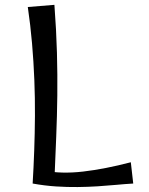

<svg xmlns="http://www.w3.org/2000/svg" viewBox="-20 -774 616 794"><path d="M115 -15Q119 -81 121.5 -151.5Q124 -222 124.5 -295Q125 -368 122 -443.5Q119 -519 112.5 -594.5Q106 -670 95 -745L205 -754Q213 -648 215.5 -556Q218 -464 217 -379Q216 -294 212.5 -208.5Q209 -123 205 -28ZM531 -15Q497 -13 460 -9.5Q423 -6 383.5 -3.5Q344 -1 301 -0.5Q258 0 211.5 -3Q165 -6 115 -15L159 -69Q233 -54 323.5 -64.5Q414 -75 521 -103Z"/></svg>

Font: Marhey Light Light
Style: Regular
Weight: 300
Version: Version 1.000